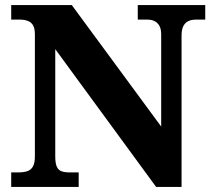

<svg xmlns="http://www.w3.org/2000/svg" viewBox="-20 -734 838 754"><path d="M24 0V-57H53Q72 -57 86.5 -61.5Q101 -66 109 -79.5Q117 -93 117 -120V-598Q117 -624 109 -636Q101 -648 88 -652.5Q75 -657 61 -657H24V-714H262L613 -237V-598Q613 -621 605.5 -633.5Q598 -646 586 -651.5Q574 -657 559 -657H521V-714H786V-657H749Q732 -657 719.5 -651Q707 -645 700 -631.5Q693 -618 693 -594V0H593L197 -541V-120Q197 -93 203 -79.5Q209 -66 221.5 -61.5Q234 -57 252 -57H289V0Z"/></svg>

Font: Noto Serif Ethiopic ExtraBold
Style: Regular
Weight: 800
Version: Version 2.102